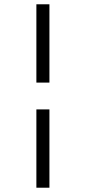

<svg xmlns="http://www.w3.org/2000/svg" viewBox="-20 -719 401 895"><path d="M149.6 -334V-699H210.4V-334ZM149.6 156V-209H210.4V156Z"/></svg>

Font: Faustina Light
Style: Italic
Weight: 300
Italic angle: -8°
Designer: Alfonso Garcia
Foundry: http://www.omnibus-type.com
Version: Version 1.200